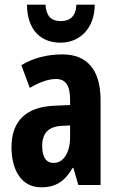

<svg xmlns="http://www.w3.org/2000/svg" viewBox="-20 -789 504 819"><path d="M384 -769H306C303 -719 279 -699 239 -699C198 -699 177 -721 174 -769H95C96 -662 153 -607 238 -607C321 -607 384 -669 384 -769ZM246 -557C180 -557 120 -541 71 -511L107 -414C151 -440 188 -452 219 -452C261 -452 279 -423 279 -363V-341L211 -338C94 -333 29 -275 29 -161C29 -73 65 10 156 10C220 10 257 -17 290 -73H293L314 0H409V-362C409 -491 352 -557 246 -557ZM242 -252 279 -254V-204C279 -137 250 -94 209 -94C177 -94 160 -118 160 -167C160 -221 187 -249 242 -252Z"/></svg>

Font: Noto Sans Armenian ExtraCondensed
Style: Regular
Weight: 400
Width: 2
Designer: Monotype Design Team
Foundry: Monotype Imaging Inc.
Version: Version 2.008